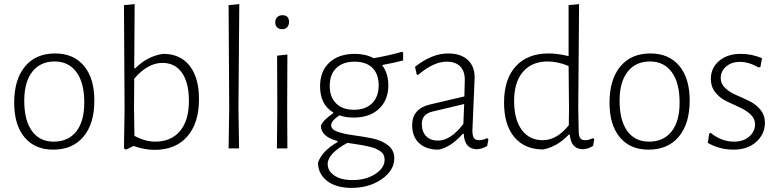

<svg xmlns="http://www.w3.org/2000/svg" viewBox="-20 -722 3789 934"><path d="M248 -462Q338 -462 388.5 -401.5Q439 -341 439 -233Q439 -120 386 -57Q333 6 239 6Q149 6 99 -54.5Q49 -115 49 -222Q49 -335 101.5 -398.5Q154 -462 248 -462ZM246 -423Q176 -423 137 -373Q98 -323 98 -232Q98 -136 135.5 -84.5Q173 -33 241 -33Q312 -33 351 -82.5Q390 -132 390 -223Q390 -319 352 -371Q314 -423 246 -423Z M774 -460Q857 -460 902.5 -402Q948 -344 948 -240Q948 -123 891 -58Q834 7 732 7Q682 7 630 -12L593 6L583 0L586 -193L583 -697L635 -702L633 -390H638Q699 -450 774 -460ZM632 -198 634 -61Q687 -33 735 -33Q813 -33 856.5 -85.5Q900 -138 899 -236Q898 -322 864.5 -369Q831 -416 770 -416Q698 -416 633 -339Z M1144 -702 1140 -198 1143 0H1092L1095 -195L1092 -697Z M1354 -648Q1386 -648 1386 -615Q1386 -599 1377 -589.5Q1368 -580 1352 -580Q1337 -580 1328 -589Q1319 -598 1319 -613Q1319 -629 1328.5 -638.5Q1338 -648 1354 -648ZM1327 0 1329 -195 1328 -451 1378 -457 1377 -198 1378 0Z M1706 -460Q1758 -460 1798 -439Q1878 -453 1935 -470L1941 -466V-428Q1895 -416 1841 -406L1840 -403Q1869 -365 1869 -307Q1869 -235 1823.5 -192.5Q1778 -150 1700 -150Q1662 -150 1631 -161Q1591 -134 1591 -113Q1591 -92 1622.5 -81Q1654 -70 1699.5 -64Q1745 -58 1790 -49Q1835 -40 1866.5 -16Q1898 8 1898 48Q1898 107 1837 149.5Q1776 192 1690 192Q1614 192 1570.5 157.5Q1527 123 1527 69Q1546 13 1622 -31V-36Q1541 -57 1541 -111Q1554 -140 1601 -171V-175Q1537 -213 1537 -302Q1537 -376 1582.5 -418Q1628 -460 1706 -460ZM1705 -422Q1648 -422 1616 -391Q1584 -360 1584 -304Q1584 -250 1615 -219Q1646 -188 1702 -188Q1758 -188 1790 -219.5Q1822 -251 1822 -307Q1822 -362 1791.5 -392Q1761 -422 1705 -422ZM1574 76Q1574 109 1606 131.5Q1638 154 1695 154Q1760 154 1805.5 124.5Q1851 95 1851 55Q1851 42 1846 31.5Q1841 21 1829.5 13.5Q1818 6 1807.5 1Q1797 -4 1776.5 -8.5Q1756 -13 1744 -15.5Q1732 -18 1706.5 -21.5Q1681 -25 1670 -27Q1574 25 1574 76Z M2160 -462Q2221 -462 2255 -431Q2289 -400 2289 -345Q2289 -330 2283.5 -216Q2278 -102 2278 -87Q2278 -61 2285.5 -50.5Q2293 -40 2311 -40Q2329 -40 2349 -50L2356 -45L2350 -12Q2326 3 2299 4Q2239 2 2236 -71H2231Q2174 -6 2113 6Q2053 6 2019 -25.5Q1985 -57 1985 -113Q1985 -194 2073 -214L2239 -253L2241 -334Q2241 -377 2218 -399.5Q2195 -422 2153 -422Q2089 -422 2013 -357L2007 -360L1999 -397Q2081 -462 2160 -462ZM2238 -216 2083 -179Q2032 -167 2032 -119Q2032 -81 2053 -59.5Q2074 -38 2111 -38Q2172 -38 2234 -119Z M2797 -702 2793 -198 2795 -87Q2795 -61 2802 -50.5Q2809 -40 2827 -40Q2844 -40 2864 -50L2871 -45L2865 -12Q2841 3 2814 4Q2757 2 2752 -67H2747Q2689 -7 2622 5Q2532 5 2482 -55Q2432 -115 2432 -223Q2432 -337 2489 -399.5Q2546 -462 2649 -462Q2692 -462 2746 -449V-697ZM2644 -423Q2567 -423 2523.5 -372Q2480 -321 2481 -227Q2482 -138 2519 -89Q2556 -40 2620 -40Q2689 -40 2747 -113L2748 -194L2746 -401Q2693 -423 2644 -423Z M3144 -462Q3234 -462 3284.5 -401.5Q3335 -341 3335 -233Q3335 -120 3282 -57Q3229 6 3135 6Q3045 6 2995 -54.5Q2945 -115 2945 -222Q2945 -335 2997.5 -398.5Q3050 -462 3144 -462ZM3142 -423Q3072 -423 3033 -373Q2994 -323 2994 -232Q2994 -136 3031.5 -84.5Q3069 -33 3137 -33Q3208 -33 3247 -82.5Q3286 -132 3286 -223Q3286 -319 3248 -371Q3210 -423 3142 -423Z M3584 -460Q3637 -460 3687 -439L3679 -396L3670 -394Q3623 -421 3579 -421Q3538 -421 3512 -398Q3486 -375 3486 -342Q3486 -314 3508 -293.5Q3530 -273 3561.5 -259.5Q3593 -246 3625 -230.5Q3657 -215 3679 -188.5Q3701 -162 3701 -125Q3701 -70 3659 -32Q3617 6 3548 6Q3481 6 3423 -27L3430 -72L3437 -76Q3489 -33 3551 -33Q3597 -33 3625 -58Q3653 -83 3653 -117Q3653 -145 3631 -165.5Q3609 -186 3577.5 -200Q3546 -214 3514 -229.5Q3482 -245 3460 -272.5Q3438 -300 3438 -338Q3438 -391 3478 -425.5Q3518 -460 3584 -460Z"/></svg>

Font: Alegreya Sans Light
Style: Regular
Weight: 300
Designer: Juan Pablo del Peral
Foundry: Huerta Tipografica
Version: Version 2.007